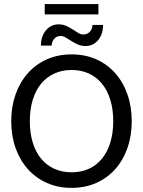

<svg xmlns="http://www.w3.org/2000/svg" viewBox="-20 -916 702 943"><path d="M35.2 0ZM627 -320.8Q627 -248.5 605.7 -188.5Q584.5 -128.4 545.7 -85Q506.8 -41.5 452.4 -17.3Q397.9 6.8 331.5 6.8Q265.6 6.8 210.9 -17.3Q156.2 -41.5 117.2 -85Q78.1 -128.4 56.6 -188.5Q35.2 -248.5 35.2 -320.8Q35.2 -392.6 56.6 -452.9Q78.1 -513.2 117.2 -556.9Q156.2 -600.6 210.9 -624.8Q265.6 -648.9 331.5 -648.9Q397.9 -648.9 452.4 -624.8Q506.8 -600.6 545.7 -556.9Q584.5 -513.2 605.7 -452.9Q627 -392.6 627 -320.8ZM536.1 -320.8Q536.1 -379.4 521.7 -426Q507.3 -472.7 480.7 -505.1Q454.1 -537.6 416.3 -554.9Q378.4 -572.3 331.5 -572.3Q284.7 -572.3 246.8 -554.9Q209 -537.6 182.1 -505.1Q155.3 -472.7 140.9 -426Q126.5 -379.4 126.5 -320.8Q126.5 -262.2 140.9 -215.6Q155.3 -168.9 182.1 -136.5Q209 -104 246.8 -86.9Q284.7 -69.8 331.5 -69.8Q378.4 -69.8 416.3 -86.9Q454.1 -104 480.7 -136.5Q507.3 -168.9 521.7 -215.6Q536.1 -262.2 536.1 -320.8ZM389.6 -746.6Q400.4 -746.6 408.7 -750.7Q417 -754.9 422.6 -761.5Q428.2 -768.1 431.2 -776.6Q434.1 -785.2 434.1 -793.5H486.3Q486.3 -772.9 480.7 -754.4Q475.1 -735.8 464.1 -721.4Q453.1 -707 437 -698.5Q420.9 -689.9 399.9 -689.9Q378.4 -689.9 361.6 -697.8Q344.7 -705.6 330.3 -714.6Q315.9 -723.6 303.2 -731.4Q290.5 -739.3 277.3 -739.3Q266.6 -739.3 258.5 -735.1Q250.5 -731 245.1 -724.1Q239.7 -717.3 236.8 -708.7Q233.9 -700.2 233.9 -691.9H180.7Q180.7 -712.4 186.5 -731.2Q192.4 -750 203.4 -764.4Q214.4 -778.8 230.7 -787.6Q247.1 -796.4 267.6 -796.4Q289.1 -796.4 305.9 -788.6Q322.8 -780.8 337.2 -771.5Q351.6 -762.2 364 -754.4Q376.5 -746.6 389.6 -746.6ZM199.7 -896H463.4V-845.2H199.7Z"/></svg>

Font: Carlito
Style: Regular
Weight: 400
Designer: Lukasz Dziedzic
Foundry: tyPoland Lukasz Dziedzic
Version: Version 1.104